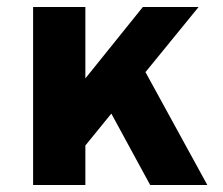

<svg xmlns="http://www.w3.org/2000/svg" viewBox="-20 -531 640 551"><path d="M75 0V-511H225V-306L390 -511H550L397.5 -324L575 0H411L299.5 -205L225 -113.5V0Z"/></svg>

Font: Overpass Black
Style: Regular
Weight: 900
Designer: Delve Withrington, Dave Bailey, Thomas Jockin
Foundry: Delve Fonts LLC
Version: Version 4.000; ttfautohint (v1.8.3)